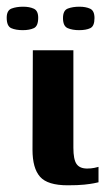

<svg xmlns="http://www.w3.org/2000/svg" viewBox="-53 -549 322 573"><path d="M149 4Q89 4 66.5 -21.5Q44 -47 44 -102L45 -399H166V-108Q166 -73 175.5 -59.5Q185 -46 207 -46Q219 -46 228.5 -48Q238 -50 241 -51V-5Q237 -4 227 -2Q217 0 198.5 2Q180 4 149 4ZM183 -459Q163 -459 149 -465Q135 -471 135 -495Q135 -518 149.5 -523.5Q164 -529 184 -529Q203 -529 216 -523Q229 -517 229 -495Q229 -471 216.5 -465Q204 -459 183 -459ZM15 -459Q-6 -459 -19.5 -465Q-33 -471 -33 -496Q-33 -518 -18.5 -523.5Q-4 -529 16 -529Q35 -529 48 -523Q61 -517 61 -496Q61 -471 48 -465Q35 -459 15 -459Z"/></svg>

Font: Genos SemiBold
Style: Regular
Weight: 600
Designer: Robert E. Leuschke
Foundry: Robert E. Leuschke
Version: Version 1.010